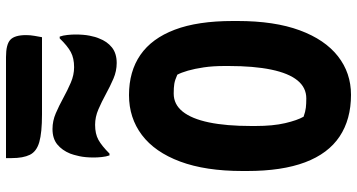

<svg xmlns="http://www.w3.org/2000/svg" viewBox="-295 -875 1190 640"><g transform="rotate(-90 300.0 -555.0)"><path d="M303 -720Q382 -720 437 -682Q492 -644 521 -567.5Q550 -491 550 -374V-358Q550 -235 519 -151Q488 -67 432.5 -23.5Q377 20 304 20Q222 20 165 -18Q108 -56 79 -133Q50 -210 50 -326V-342Q50 -465 81.5 -549.5Q113 -634 170 -677Q227 -720 303 -720ZM200 -299Q200 -240 209.5 -199.5Q219 -159 231 -138Q248 -132 261 -130.5Q274 -129 292 -129Q328 -129 352 -158.5Q376 -188 388 -246Q400 -304 400 -388V-401Q400 -440 395.5 -470.5Q391 -501 384.5 -523.5Q378 -546 371 -559Q353 -567 340.5 -569Q328 -571 308 -571Q272 -571 248 -541Q224 -511 212 -453.5Q200 -396 200 -312ZM396 -903Q426 -903 446.5 -914Q467 -925 492 -951H498Q502 -940 503.5 -925Q505 -910 505 -899Q505 -871 501 -851Q497 -831 492 -820Q482 -793 462 -777Q442 -761 410 -761Q383 -761 357.5 -772Q332 -783 306.5 -797Q281 -811 255.5 -822Q230 -833 204 -833Q174 -833 154 -822Q134 -811 108 -785H102Q98 -796 96.5 -811Q95 -826 95 -837Q95 -866 99.5 -886Q104 -906 108 -916Q119 -943 138.5 -959Q158 -975 190 -975Q217 -975 242.5 -964Q268 -953 293.5 -939Q319 -925 344.5 -914Q370 -903 396 -903ZM93 -1130H430Q472 -1130 487.5 -1115.5Q503 -1101 503 -1063Q503 -1049 500.5 -1035Q498 -1021 496 -1010H239Q178 -1010 146.5 -1019Q115 -1028 104 -1050.5Q93 -1073 93 -1111Q93 -1116 93 -1121Q93 -1126 93 -1130Z"/></g></svg>

Font: Recursive Monospace Casual ExtraBold
Style: Regular
Weight: 800
Version: Version 1.047